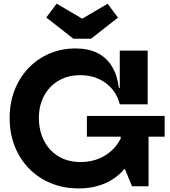

<svg xmlns="http://www.w3.org/2000/svg" viewBox="-20 -1042 952 1074"><path d="M420 12Q336 12 265.2 -17Q194.5 -46 142.8 -98.8Q91 -151.5 62.5 -223.5Q34 -295.5 34 -381.5Q34 -467.5 62 -538.8Q90 -610 140.2 -662Q190.5 -714 257.5 -742.5Q324.5 -771 402 -771Q473.5 -771 524.5 -745.8Q575.5 -720.5 605.8 -671.2Q636 -622 645 -550.5H681.5L650 -458.5Q631 -533 571.8 -577.2Q512.5 -621.5 429 -621.5Q360.5 -621.5 308.5 -591.2Q256.5 -561 227 -506.8Q197.5 -452.5 197.5 -381.5Q197.5 -327.5 214.2 -282.2Q231 -237 261.8 -204Q292.5 -171 335.2 -153.2Q378 -135.5 430.5 -135.5Q490 -135.5 539.2 -157.2Q588.5 -179 622.8 -218.5Q657 -258 672 -311L762 -294.5Q745.5 -196.5 699.8 -128Q654 -59.5 583 -23.8Q512 12 420 12ZM718.5 0 655 -154V-368H811V0ZM466 -277.5V-393.5H901V-277.5ZM650 -458.5V-759H806V-458.5ZM489.5 -825.5 640 -943.5 582 -1021 440 -937.5 297 -1021.5 239 -944 390.5 -825.5Z"/></svg>

Font: Hepta Slab
Style: Bold
Weight: 700
Designer: Michael LaGattuta
Foundry: Michael LaGattuta
Version: Version 1.100